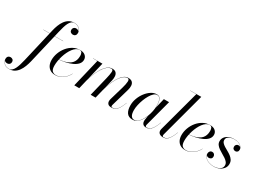

<svg xmlns="http://www.w3.org/2000/svg" viewBox="-251 -1596 3603 2692"><g transform="rotate(30 1550.0 -250.0)"><path d="M-92 260Q-132 260 -156.8 244Q-181.5 228 -193 205.2Q-204.5 182.5 -204.5 161.5Q-204.5 134.5 -190 119.5Q-175.5 104.5 -152.5 104.5Q-133.5 104.5 -117.5 116Q-101.5 127.5 -101.5 154Q-101.5 170 -108.8 181.5Q-116 193 -128.2 198.8Q-140.5 204.5 -155.5 204.5Q-166.5 204.5 -177.5 200.5Q-188.5 196.5 -196 187Q-203.5 177.5 -203.5 161.5H-202Q-202 182 -190.8 204.2Q-179.5 226.5 -155.2 242Q-131 257.5 -92 257.5Q-65.5 257.5 -45.8 240.5Q-26 223.5 -11 193.5Q4 163.5 16 124.2Q28 85 38.5 40L167 -511.5Q177.5 -558 194.5 -602.2Q211.5 -646.5 237 -682Q262.5 -717.5 298.2 -738.8Q334 -760 382.5 -760Q423 -760 447.8 -744Q472.5 -728 484.2 -705.2Q496 -682.5 496 -661.5Q496 -634.5 481.8 -619.5Q467.5 -604.5 444.5 -604.5Q425.5 -604.5 408.8 -616.2Q392 -628 392 -654Q392 -669 398.8 -680.5Q405.5 -692 417.2 -698.2Q429 -704.5 443.5 -704.5Q452.5 -704.5 461.2 -702Q470 -699.5 477.8 -694.2Q485.5 -689 490.2 -681Q495 -673 495 -661.5H493Q493 -681.5 482 -703.5Q471 -725.5 446.8 -741.5Q422.5 -757.5 382.5 -757.5Q356 -757.5 336.5 -740.5Q317 -723.5 302.2 -693.5Q287.5 -663.5 276 -624.2Q264.5 -585 254 -540L124.5 11.5Q113.5 57.5 96.5 101.8Q79.5 146 54 181.8Q28.5 217.5 -7.2 238.8Q-43 260 -92 260ZM52 -457.5V-460H372V-457.5Z M511.5 10Q463.5 10 430.5 -10.2Q397.5 -30.5 380.5 -66.5Q363.5 -102.5 363.5 -150Q363.5 -207.5 384.5 -264.2Q405.5 -321 443.5 -367.5Q481.5 -414 532.8 -442Q584 -470 644 -470Q698 -470 727.8 -443.2Q757.5 -416.5 757.5 -377Q757.5 -336 729.5 -305Q701.5 -274 654.8 -252.8Q608 -231.5 551.8 -219.2Q495.5 -207 438.5 -203V-206Q484 -209 522.2 -217.2Q560.5 -225.5 590.2 -239.8Q620 -254 640.8 -275.8Q661.5 -297.5 672.5 -328Q683.5 -358.5 683.5 -398Q683.5 -423.5 673.8 -445.5Q664 -467.5 637 -467.5Q608.5 -467.5 582.8 -450.5Q557 -433.5 534.8 -404.2Q512.5 -375 494.5 -338Q476.5 -301 463.8 -260Q451 -219 444.2 -178.5Q437.5 -138 437.5 -102.5Q437.5 -40 460.8 -17.2Q484 5.5 519 5.5Q563.5 5.5 600.5 -12.8Q637.5 -31 666.8 -61.8Q696 -92.5 715.5 -130L717.5 -129Q698 -91 668.2 -59.5Q638.5 -28 599.2 -9Q560 10 511.5 10Z M1422.5 10Q1383 10 1366 -7.8Q1349 -25.5 1349 -54Q1349 -65 1351.2 -74.8Q1353.5 -84.5 1355.5 -92L1418.5 -308Q1439.5 -380 1440.8 -421.2Q1442 -462.5 1414.5 -462.5Q1378.5 -462.5 1344.8 -433.2Q1311 -404 1282.2 -355.5Q1253.5 -307 1231.2 -248.8Q1209 -190.5 1194.5 -133H1192Q1206.5 -190 1228.8 -249.2Q1251 -308.5 1280.8 -358.5Q1310.5 -408.5 1346 -439Q1381.5 -469.5 1422 -469.5Q1467 -469.5 1488 -448.8Q1509 -428 1511.2 -394Q1513.5 -360 1501.5 -319.5L1419 -33Q1417.5 -28.5 1416.8 -23.2Q1416 -18 1416 -12.5Q1416 -4.5 1421.2 0Q1426.5 4.5 1436 4.5Q1464 4.5 1487.8 -11Q1511.5 -26.5 1533.2 -61.5Q1555 -96.5 1576 -153.5L1578 -153Q1556.5 -95.5 1534.8 -59.5Q1513 -23.5 1486.2 -6.8Q1459.5 10 1422.5 10ZM817.5 0 927 -457.5H857.5V-460H1007.5L897.5 0ZM1082.5 0 1157.5 -308Q1175.5 -381 1178.2 -421.8Q1181 -462.5 1153.5 -462.5Q1117.5 -462.5 1083 -433.2Q1048.5 -404 1019 -355.5Q989.5 -307 966.5 -248.8Q943.5 -190.5 929 -133H927Q941.5 -190 964.5 -249.2Q987.5 -308.5 1017.8 -358.5Q1048 -408.5 1085 -439Q1122 -469.5 1164.5 -469.5Q1205.5 -469.5 1225.2 -448.8Q1245 -428 1247.8 -394Q1250.5 -360 1240.5 -319.5L1162 0Z M1765.5 10Q1698.5 10 1668.8 -32.8Q1639 -75.5 1639 -152.5Q1639 -210 1660 -266.2Q1681 -322.5 1716.5 -368.5Q1752 -414.5 1795.2 -442.2Q1838.5 -470 1882.5 -470Q1918.5 -470 1936.2 -448.8Q1954 -427.5 1959.2 -394Q1964.5 -360.5 1964.5 -324Q1964.5 -291 1958.2 -253.5Q1952 -216 1940 -178.5Q1928 -141 1910.8 -107.2Q1893.5 -73.5 1871 -47Q1848.5 -20.5 1822.2 -5.2Q1796 10 1765.5 10ZM1783 0Q1813 0 1839.8 -20.5Q1866.5 -41 1889 -75.8Q1911.5 -110.5 1927.8 -153Q1944 -195.5 1953 -240Q1962 -284.5 1962 -324Q1962 -363 1956.2 -394.8Q1950.5 -426.5 1935.2 -445.2Q1920 -464 1892 -464Q1866 -464 1840.5 -441Q1815 -418 1792.5 -379.8Q1770 -341.5 1752.5 -295.5Q1735 -249.5 1725 -203Q1715 -156.5 1715 -117.5Q1715 -57 1733.8 -28.5Q1752.5 0 1783 0ZM1983 10Q1948 10 1931.5 -9Q1915 -28 1915 -58Q1915 -66.5 1915.5 -73.2Q1916 -80 1917 -85L1928.5 -149L1951.5 -223.5L1964.5 -303.5L2002 -460H2086.5L1972.5 -31Q1970.5 -23.5 1970.5 -15Q1970.5 -6.5 1975.2 -0.8Q1980 5 1991 5Q2019.5 5 2043 -11Q2066.5 -27 2088 -62.2Q2109.5 -97.5 2130.5 -153.5L2132.5 -153Q2111 -95.5 2089.2 -59.5Q2067.5 -23.5 2042 -6.8Q2016.5 10 1983 10Z M2258 10Q2219 10 2198.2 -7.5Q2177.5 -25 2177.5 -53Q2177.5 -63 2178.8 -70.8Q2180 -78.5 2182 -85L2361 -747.5H2262V-750H2440.5L2247.5 -31Q2246.5 -27 2246 -22.5Q2245.5 -18 2245.5 -15Q2245.5 5 2266 5Q2294.5 5 2318 -11Q2341.5 -27 2363 -62.2Q2384.5 -97.5 2405.5 -153.5L2407.5 -153Q2386 -95.5 2364.2 -59.5Q2342.5 -23.5 2317 -6.8Q2291.5 10 2258 10Z M2615.5 10Q2567.5 10 2534.5 -10.2Q2501.5 -30.5 2484.5 -66.5Q2467.5 -102.5 2467.5 -150Q2467.5 -207.5 2488.5 -264.2Q2509.5 -321 2547.5 -367.5Q2585.5 -414 2636.8 -442Q2688 -470 2748 -470Q2802 -470 2831.8 -443.2Q2861.5 -416.5 2861.5 -377Q2861.5 -336 2833.5 -305Q2805.5 -274 2758.8 -252.8Q2712 -231.5 2655.8 -219.2Q2599.5 -207 2542.5 -203V-206Q2588 -209 2626.2 -217.2Q2664.5 -225.5 2694.2 -239.8Q2724 -254 2744.8 -275.8Q2765.5 -297.5 2776.5 -328Q2787.5 -358.5 2787.5 -398Q2787.5 -423.5 2777.8 -445.5Q2768 -467.5 2741 -467.5Q2712.5 -467.5 2686.8 -450.5Q2661 -433.5 2638.8 -404.2Q2616.5 -375 2598.5 -338Q2580.5 -301 2567.8 -260Q2555 -219 2548.2 -178.5Q2541.5 -138 2541.5 -102.5Q2541.5 -40 2564.8 -17.2Q2588 5.5 2623 5.5Q2667.5 5.5 2704.5 -12.8Q2741.5 -31 2770.8 -61.8Q2800 -92.5 2819.5 -130L2821.5 -129Q2802 -91 2772.2 -59.5Q2742.5 -28 2703.2 -9Q2664 10 2615.5 10Z M3077 10Q3035 10 2997.2 -3.2Q2959.5 -16.5 2935.5 -42.2Q2911.5 -68 2911.5 -105Q2911.5 -127 2924.8 -143.2Q2938 -159.5 2961.5 -159.5Q2982 -159.5 2995 -145.2Q3008 -131 3008 -109Q3008 -86 2993.5 -74Q2979 -62 2960 -62Q2947 -62 2936 -66.5Q2925 -71 2918.8 -80.5Q2912.5 -90 2912.5 -105H2914.5Q2914.5 -68 2937.8 -43Q2961 -18 2998.2 -5.2Q3035.5 7.5 3076.5 7.5Q3104.5 7.5 3135.2 -1.5Q3166 -10.5 3187.5 -30.5Q3209 -50.5 3209 -83.5Q3209 -111.5 3192 -133Q3175 -154.5 3148.2 -172.5Q3121.5 -190.5 3091 -207.5Q3060.5 -224.5 3033.5 -243.8Q3006.5 -263 2989.5 -286.8Q2972.5 -310.5 2972.5 -342Q2972.5 -379 2994 -407.8Q3015.5 -436.5 3053.5 -452.8Q3091.5 -469 3140.5 -469Q3184.5 -469 3215.2 -455.5Q3246 -442 3262.2 -421.5Q3278.5 -401 3278.5 -380Q3278.5 -353 3264.8 -340.8Q3251 -328.5 3233.5 -328.5Q3215 -328.5 3200.8 -340.2Q3186.5 -352 3186.5 -376.5Q3186.5 -396 3199.8 -409.8Q3213 -423.5 3233.5 -423.5Q3254.5 -423.5 3266 -411.2Q3277.5 -399 3277.5 -380H3275.5Q3275.5 -400.5 3260 -420.2Q3244.5 -440 3214.5 -453.2Q3184.5 -466.5 3140.5 -466.5Q3115 -466.5 3087.5 -459Q3060 -451.5 3040.8 -434.5Q3021.5 -417.5 3021.5 -388Q3021.5 -363 3038.2 -344Q3055 -325 3081.2 -308.8Q3107.5 -292.5 3137.5 -276.2Q3167.5 -260 3193.8 -240Q3220 -220 3236.8 -194Q3253.5 -168 3253.5 -132Q3253.5 -87.5 3227.5 -55.8Q3201.5 -24 3161 -7Q3120.5 10 3077 10Z"/></g></svg>

Font: Bodoni Moda 72pt
Style: Italic
Weight: 400
Italic angle: -13°
Designer: Owen Earl
Foundry: indestructible type
Version: Version 2.005